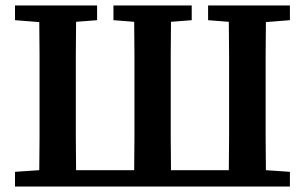

<svg xmlns="http://www.w3.org/2000/svg" viewBox="-20 -684 1118 704"><path d="M743 -610V-664H1043V-610L955 -603Q954 -542 954 -480Q954 -418 954 -356V-308Q954 -246 954 -184Q954 -122 955 -60L1043 -54V0H35V-54L124 -60Q125 -122 125 -184Q125 -246 125 -308V-356Q125 -418 125 -480Q125 -542 124 -603L35 -610V-664H336V-610L259 -604Q258 -543 258 -480.5Q258 -418 258 -356V-308Q258 -246 258 -184Q258 -122 259 -60H472Q473 -122 473 -184Q473 -246 473 -308V-356Q473 -418 473 -480.5Q473 -543 472 -604L396 -610V-664H683V-610L607 -604Q606 -543 606 -480.5Q606 -418 606 -356V-308Q606 -246 606 -184Q606 -122 607 -60H819Q820 -122 820 -184Q820 -246 820 -308V-356Q820 -418 820 -480.5Q820 -543 819 -604Z"/></svg>

Font: Source Serif 4 SmText Semibold
Style: Regular
Weight: 600
Designer: Frank Grießhammer
Foundry: Adobe
Version: Version 4.005;hotconv 1.1.0;makeotfexe 2.6.0